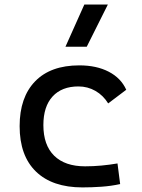

<svg xmlns="http://www.w3.org/2000/svg" viewBox="-20 -815 626 845"><path d="M342.8 9.8Q210.4 9.8 138.4 -59.8Q66.4 -129.4 66.4 -259.8Q66.4 -386.7 134.5 -457Q202.6 -527.3 329.1 -527.3Q404.8 -527.3 458.7 -499.3Q512.7 -471.2 535.6 -419.9L456.1 -359.9Q434.1 -395.5 399.9 -415Q365.7 -434.6 325.2 -434.6Q252 -434.6 211.4 -390.4Q170.9 -346.2 170.9 -264.6Q170.9 -176.3 218.5 -129.6Q266.1 -83 354.5 -83Q390.6 -83 426.8 -86.4Q462.9 -89.8 497.1 -95.7L508.8 -4.9Q468.8 3.9 426 6.8Q383.3 9.8 342.8 9.8ZM268.1 -609.4 351.1 -794.9H454.6L361.8 -609.4Z"/></svg>

Font: CaskaydiaMono NF
Style: Regular
Weight: 400
Designer: Aaron Bell
Foundry: Saja Typeworks
Version: Version 2111.001; ttfautohint (v1.8.4);Nerd Fonts 3.1.1